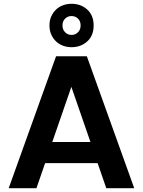

<svg xmlns="http://www.w3.org/2000/svg" viewBox="-20 -997 756 1017"><path d="M497 -133H219L173 0H26L277 -699H440L691 0H543ZM359 -812Q379 -812 393 -826Q407 -840 407 -862Q407 -885 393 -898.5Q379 -912 359 -912Q339 -912 325 -898.5Q311 -885 311 -862Q311 -840 325 -826Q339 -812 359 -812ZM359 -977Q408 -977 442 -946.5Q476 -916 476 -862Q476 -808 442 -777.5Q408 -747 359 -747Q335 -747 313.5 -755Q292 -763 276.5 -778Q261 -793 251.5 -814Q242 -835 242 -862Q242 -889 251.5 -910Q261 -931 276.5 -946Q292 -961 313.5 -969Q335 -977 359 -977ZM358 -537 257 -245H459Z"/></svg>

Font: SVN-Poppins SemiBold
Style: Regular
Weight: 600
Designer: Ninad Kale (Devanagari), Jonny Pinhorn (Latin)
Foundry: Indian Type Foundry
Version: Version 3.002 2017